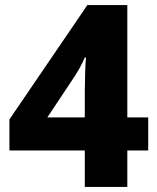

<svg xmlns="http://www.w3.org/2000/svg" viewBox="-20 -734 618 754"><path d="M562 -143V-273H480V-714H323L17 -265V-143H313V0H480V-143ZM313 -273H166L273 -434Q297 -471 313 -508H318Q316 -500 314.5 -452.5Q313 -405 313 -376Z"/></svg>

Font: Noto Sans Arabic Extra
Style: Regular
Weight: 800
Designer: Nadine Chahine - Monotype Design Team
Foundry: Monotype Imaging Inc.
Version: Version 1.902